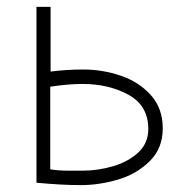

<svg xmlns="http://www.w3.org/2000/svg" viewBox="-20 -503 515 558"><path d="M127 -483V-295Q173 -301 222 -301Q278 -301 331 -283Q384 -265 418.5 -226.5Q453 -188 453 -130Q453 -72 415 -34.5Q377 3 322.5 19Q268 35 215 35Q160 35 86 28V-483ZM220 -7Q265 -7 309 -20Q353 -33 382 -60Q411 -87 411 -128Q411 -196 353.5 -227.5Q296 -259 220 -259Q178 -259 126 -251V-11Q147 -7 180.5 -7Q214 -7 220 -7Z"/></svg>

Font: Gmarket Sans TTF Light
Style: Regular
Weight: 300
Designer: Creative Director : Sungho Lee; Art Director : Kiwoong Choi; Project Manager : Sori Yang, Jongwook Yoon; Font Designer :
Foundry: Sandoll Inc.
Version: Version 1.000;hotconv 1.0.109;makeotfexe 2.5.65596